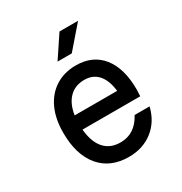

<svg xmlns="http://www.w3.org/2000/svg" viewBox="-194 -985 1089 1146"><g transform="rotate(-30 350.0 -412.0)"><path d="M621 -184Q599 -91 530.5 -37.5Q462 16 365 16Q238 16 167 -68.5Q96 -153 96 -305Q96 -401 128.5 -470.5Q161 -540 221 -578Q281 -616 362 -616Q477 -616 541 -536Q605 -456 605 -310Q605 -299 604 -287Q603 -275 603 -264H205Q213 -176 253.5 -130Q294 -84 365 -84Q465 -84 518 -184ZM362 -516Q298 -516 258 -475.5Q218 -435 207 -361H500Q491 -437 456 -476.5Q421 -516 362 -516ZM279 -690 379 -840H507L377 -690Z"/></g></svg>

Font: Martian Mono
Style: Regular
Weight: 400
Monospace: yes
Designer: Roman Shamin
Foundry: Evil Martians
Version: Version 1.000; ttfautohint (v1.8.4.7-5d5b)